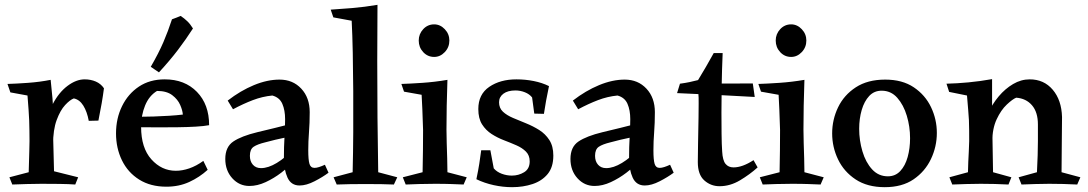

<svg xmlns="http://www.w3.org/2000/svg" viewBox="-20 -765 4510 796"><path d="M190 -434Q194 -398 197.5 -358Q201 -318 198 -289L204 -55L304 -30L292 0Q266 -2 226.5 -2.5Q187 -3 152 -3Q121 -3 91 -2Q61 -1 31 0L19 -30L99 -51Q100 -99 101.5 -139Q103 -179 102 -223Q102 -246 101 -265.5Q100 -285 98.5 -309.5Q97 -334 94 -369L23 -382L11 -417Q46 -418 95.5 -421.5Q145 -425 190 -434ZM331 -436Q356 -436 377 -427Q398 -418 411 -399Q407 -368 401.5 -336.5Q396 -305 388 -265L348 -264Q341 -302 325.5 -327Q310 -352 286 -357Q270 -351 250 -329.5Q230 -308 215 -267.5Q200 -227 200 -166L171 -224Q174 -286 199 -334Q224 -382 260 -409Q296 -436 331 -436Z M663 -436Q746 -436 796.5 -384Q847 -332 847 -246Q826 -242 792 -240Q758 -238 718 -237.5Q678 -237 640 -237Q597 -237 566 -237.5Q535 -238 533 -238V-282Q540 -281 563 -281Q586 -281 617.5 -282Q649 -283 681 -285Q713 -287 738 -290Q737 -307 727 -330Q717 -353 694 -370.5Q671 -388 631 -388Q598 -368 581.5 -327.5Q565 -287 565 -239Q565 -152 607.5 -104.5Q650 -57 709 -57Q736 -57 765 -67Q794 -77 823 -98L841 -61Q807 -30 764.5 -10.5Q722 9 670 9Q604 9 557 -20.5Q510 -50 485.5 -100.5Q461 -151 461 -212Q461 -274 486 -325Q511 -376 556 -406Q601 -436 663 -436ZM729 -699Q744 -689 756.5 -677Q769 -665 780 -647Q751 -602 718 -558.5Q685 -515 639 -465L605 -488Q638 -545 657.5 -590.5Q677 -636 693 -685Q701 -688 710.5 -691.5Q720 -695 729 -699Z M1139 -435Q1194 -435 1229 -397.5Q1264 -360 1264 -300Q1264 -255 1261 -217Q1258 -179 1258 -142Q1258 -102 1263 -85.5Q1268 -69 1284 -69Q1292 -69 1303 -72.5Q1314 -76 1327 -82L1342 -49Q1318 -31 1284 -13.5Q1250 4 1222 4Q1187 4 1172 -28.5Q1157 -61 1157 -109Q1157 -156 1159.5 -198.5Q1162 -241 1162 -271Q1162 -308 1150.5 -334.5Q1139 -361 1109 -369Q1068 -365 1028.5 -350Q989 -335 946 -312L924 -348Q977 -389 1032.5 -412Q1088 -435 1139 -435ZM1211 -259 1173 -197Q1144 -191 1121 -185.5Q1098 -180 1080 -175Q1047 -167 1031.5 -156.5Q1016 -146 1016 -119Q1016 -96 1028.5 -82Q1041 -68 1062 -68Q1092 -68 1127.5 -89.5Q1163 -111 1195 -146V-95Q1176 -72 1146 -49Q1116 -26 1081.5 -10Q1047 6 1014 6Q972 6 943 -26Q914 -58 914 -106Q914 -156 947.5 -178.5Q981 -201 1047 -217Q1079 -225 1119.5 -234.5Q1160 -244 1211 -259Z M1545 -745Q1544 -632 1544 -513Q1544 -394 1545 -277Q1546 -160 1548 -51L1627 -30L1613 0Q1589 -1 1562 -1.5Q1535 -2 1496 -2Q1459 -2 1430.5 -1.5Q1402 -1 1376 0L1363 -30L1442 -51Q1444 -131 1444.5 -217Q1445 -303 1444.5 -387Q1444 -471 1442.5 -546Q1441 -621 1438 -679L1362 -693L1351 -725Q1386 -727 1439 -731.5Q1492 -736 1545 -745Z M1835 -434Q1833 -377 1832 -326.5Q1831 -276 1831 -228Q1831 -204 1832 -172Q1833 -140 1834 -108Q1835 -76 1835 -51L1915 -30L1902 0Q1875 -1 1850 -2Q1825 -3 1783 -3Q1743 -3 1717.5 -2Q1692 -1 1662 0L1650 -30L1732 -51Q1733 -100 1733.5 -141Q1734 -182 1734 -226Q1733 -249 1732.5 -268Q1732 -287 1731 -311Q1730 -335 1728 -372L1655 -385L1644 -417Q1678 -418 1730.5 -421.5Q1783 -425 1835 -434ZM1780 -529Q1753 -529 1734.5 -549Q1716 -569 1716 -597Q1716 -624 1734.5 -644Q1753 -664 1780 -664Q1805 -664 1824 -644Q1843 -624 1843 -597Q1843 -569 1824 -549Q1805 -529 1780 -529Z M1955 -22Q1963 -60 1967 -86Q1971 -112 1975 -142H2013L2027 -67Q2040 -52 2060.5 -44.5Q2081 -37 2102 -37Q2130 -37 2153 -51Q2176 -65 2176 -96Q2176 -121 2160.5 -136.5Q2145 -152 2121 -162.5Q2097 -173 2069.5 -183.5Q2042 -194 2018 -209.5Q1994 -225 1978.5 -249.5Q1963 -274 1963 -313Q1963 -374 2008.5 -405Q2054 -436 2121 -436Q2158 -436 2193 -429Q2228 -422 2256 -408Q2249 -374 2244 -347.5Q2239 -321 2235 -293L2195 -294L2186 -361Q2175 -375 2156 -382.5Q2137 -390 2117 -390Q2085 -390 2067 -376.5Q2049 -363 2049 -341Q2049 -317 2065 -302Q2081 -287 2107 -276Q2133 -265 2161.5 -253.5Q2190 -242 2215.5 -226Q2241 -210 2257.5 -184.5Q2274 -159 2274 -120Q2274 -72 2250.5 -43.5Q2227 -15 2188 -2Q2149 11 2103 11Q2065 11 2026.5 2.5Q1988 -6 1955 -22Z M2570 -435Q2625 -435 2660 -397.5Q2695 -360 2695 -300Q2695 -255 2692 -217Q2689 -179 2689 -142Q2689 -102 2694 -85.5Q2699 -69 2715 -69Q2723 -69 2734 -72.5Q2745 -76 2758 -82L2773 -49Q2749 -31 2715 -13.5Q2681 4 2653 4Q2618 4 2603 -28.5Q2588 -61 2588 -109Q2588 -156 2590.5 -198.5Q2593 -241 2593 -271Q2593 -308 2581.5 -334.5Q2570 -361 2540 -369Q2499 -365 2459.5 -350Q2420 -335 2377 -312L2355 -348Q2408 -389 2463.5 -412Q2519 -435 2570 -435ZM2642 -259 2604 -197Q2575 -191 2552 -185.5Q2529 -180 2511 -175Q2478 -167 2462.5 -156.5Q2447 -146 2447 -119Q2447 -96 2459.5 -82Q2472 -68 2493 -68Q2523 -68 2558.5 -89.5Q2594 -111 2626 -146V-95Q2607 -72 2577 -49Q2547 -26 2512.5 -10Q2478 6 2445 6Q2403 6 2374 -26Q2345 -58 2345 -106Q2345 -156 2378.5 -178.5Q2412 -201 2478 -217Q2510 -225 2550.5 -234.5Q2591 -244 2642 -259Z M2976 -545Q2973 -473 2972 -412Q2971 -351 2971 -298Q2971 -255 2971.5 -210.5Q2972 -166 2974 -137Q2976 -100 2988 -85.5Q3000 -71 3021 -71Q3058 -71 3104 -101L3121 -71Q3089 -42 3048 -17.5Q3007 7 2963 7Q2927 7 2900 -17Q2873 -41 2873 -93Q2873 -122 2874 -169.5Q2875 -217 2876 -278Q2876 -309 2876.5 -335.5Q2877 -362 2875 -381Q2875 -390 2863 -395Q2851 -400 2836.5 -402.5Q2822 -405 2810.5 -408.5Q2799 -412 2799 -418Q2821 -421 2838 -424.5Q2855 -428 2874 -433Q2892 -462 2906.5 -487.5Q2921 -513 2939 -545ZM3101 -419 3109 -363Q3038 -367 2960 -371Q2882 -375 2787 -379L2799 -418Z M3315 -434Q3313 -377 3312 -326.5Q3311 -276 3311 -228Q3311 -204 3312 -172Q3313 -140 3314 -108Q3315 -76 3315 -51L3395 -30L3382 0Q3355 -1 3330 -2Q3305 -3 3263 -3Q3223 -3 3197.5 -2Q3172 -1 3142 0L3130 -30L3212 -51Q3213 -100 3213.5 -141Q3214 -182 3214 -226Q3213 -249 3212.5 -268Q3212 -287 3211 -311Q3210 -335 3208 -372L3135 -385L3124 -417Q3158 -418 3210.5 -421.5Q3263 -425 3315 -434ZM3260 -529Q3233 -529 3214.5 -549Q3196 -569 3196 -597Q3196 -624 3214.5 -644Q3233 -664 3260 -664Q3285 -664 3304 -644Q3323 -624 3323 -597Q3323 -569 3304 -549Q3285 -529 3260 -529Z M3648 11Q3576 11 3527.5 -21Q3479 -53 3454.5 -104Q3430 -155 3430 -212Q3430 -269 3454.5 -320Q3479 -371 3528 -403Q3577 -435 3650 -435Q3721 -435 3768.5 -403Q3816 -371 3840 -320.5Q3864 -270 3864 -214Q3864 -157 3839.5 -105.5Q3815 -54 3767.5 -21.5Q3720 11 3648 11ZM3661 -34Q3692 -34 3712.5 -56Q3733 -78 3743 -114Q3753 -150 3753 -192Q3753 -240 3739.5 -285Q3726 -330 3700 -359.5Q3674 -389 3635 -389Q3604 -389 3583.5 -367Q3563 -345 3552.5 -309Q3542 -273 3542 -231Q3542 -183 3555.5 -137.5Q3569 -92 3595.5 -63Q3622 -34 3661 -34Z M4249 -436Q4308 -436 4344.5 -393Q4381 -350 4383 -280Q4383 -228 4382 -170.5Q4381 -113 4381 -51L4459 -30L4446 0Q4388 -3 4330 -3Q4298 -3 4271.5 -2Q4245 -1 4215 0L4203 -30L4279 -51Q4281 -92 4282 -121.5Q4283 -151 4283 -180.5Q4283 -210 4283 -249Q4283 -300 4258.5 -328.5Q4234 -357 4193 -360Q4178 -354 4154 -331.5Q4130 -309 4112 -270.5Q4094 -232 4094 -179L4058 -223Q4061 -260 4077.5 -297Q4094 -334 4120.5 -365.5Q4147 -397 4180 -416.5Q4213 -436 4249 -436ZM4093 -437Q4093 -403 4093 -382Q4093 -361 4093 -341Q4093 -321 4093 -290L4097 -51L4173 -30L4161 0Q4104 -3 4046 -3Q4012 -3 3985.5 -2Q3959 -1 3928 0L3916 -30L3993 -51Q3994 -95 3996.5 -137.5Q3999 -180 3998 -223Q3998 -248 3997 -267Q3996 -286 3994 -309Q3992 -332 3989 -369L3915 -384L3904 -418Q3947 -419 3995 -423.5Q4043 -428 4093 -437Z"/></svg>

Font: Ruwudu Medium
Style: Regular
Weight: 500
Designer: Becca Hirsbrunner Spalinger
Foundry: SIL International
Version: Version 3.000